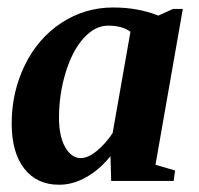

<svg xmlns="http://www.w3.org/2000/svg" viewBox="-20 -491 540 521"><path d="M401.9 -43.9 455.1 -28.3 451.2 0H281.7L279.8 -67.4Q251 -31.2 214.6 -10.5Q178.2 10.3 140.6 10.3Q79.6 10.3 45.7 -33.7Q11.7 -77.6 11.7 -155.8Q11.7 -241.2 47.4 -314.2Q83 -387.2 146.7 -429Q210.4 -470.7 287.1 -470.7Q354.5 -470.7 409.7 -448.7L449.7 -466.8H476.1ZM140.1 -171.4Q140.1 -121.1 157 -91.6Q173.8 -62 199.2 -62Q218.8 -62 242.7 -81.5Q266.6 -101.1 285.6 -129.9L334 -404.8Q312 -421.4 273.4 -421.4Q237.3 -421.4 206.5 -387Q175.8 -352.5 158 -293.7Q140.1 -234.9 140.1 -171.4Z"/></svg>

Font: Tinos
Style: Bold Italic
Weight: 700
Italic angle: -16.333°
Designer: Steve Matteson
Foundry: Monotype Imaging Inc.
Version: Version 1.23